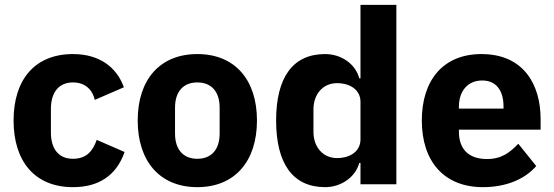

<svg xmlns="http://www.w3.org/2000/svg" viewBox="-20 -760 2286 792"><path d="M281 12C384 12 459 -33 494 -133L379 -183C364 -141 340 -105 281 -105C221 -105 190 -147 190 -213V-311C190 -377 221 -420 281 -420C333 -420 362 -388 371 -348L491 -400C460 -486 387 -537 281 -537C123 -537 36 -431 36 -263C36 -95 123 12 281 12Z M794 12C948 12 1040 -94 1040 -263C1040 -432 948 -537 794 -537C640 -537 548 -432 548 -263C548 -94 640 12 794 12ZM794 -105C736 -105 702 -143 702 -209V-316C702 -382 736 -420 794 -420C852 -420 886 -382 886 -316V-209C886 -143 852 -105 794 -105Z M1467 0H1615V-740H1467V-437H1462C1447 -495 1389 -537 1321 -537C1188 -537 1119 -441 1119 -263C1119 -85 1188 12 1321 12C1389 12 1447 -31 1462 -88H1467ZM1370 -108C1314 -108 1273 -151 1273 -217V-308C1273 -374 1314 -417 1370 -417C1426 -417 1467 -388 1467 -340V-185C1467 -137 1426 -108 1370 -108Z M1972 12C2068 12 2145 -21 2192 -75L2118 -167C2085 -133 2051 -104 1989 -104C1910 -104 1873 -148 1873 -217V-225H2210V-269C2210 -411 2140 -537 1966 -537C1808 -537 1720 -429 1720 -263C1720 -95 1811 12 1972 12ZM1969 -428C2028 -428 2057 -385 2057 -321V-312H1873V-320C1873 -385 1910 -428 1969 -428Z"/></svg>

Font: LVC Sans
Style: Bold
Weight: 700
Designer: Mike Abbink, Paul van der Laan, Pieter van Rosmalen
Foundry: Bold Monday
Version: Version 3.0